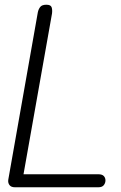

<svg xmlns="http://www.w3.org/2000/svg" viewBox="-20 -792 510 812"><path d="M15 -32 140 -740Q143 -754 150.5 -763Q158 -772 176 -772Q194 -772 198 -762Q202 -752 200 -735L75 -30Q73 -21 68 -10.5Q63 0 43 0Q27 0 20 -9.5Q13 -19 15 -32ZM426 -29Q426 -18 419 -9Q412 0 396 0H43V-55H396Q412 -55 419 -47.5Q426 -40 426 -29Z"/></svg>

Font: Edu QLD Beginner
Style: Regular
Weight: 400
Designer: Tina and Corey Anderson
Foundry: Google for Education
Version: Version 1.003